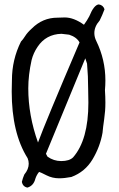

<svg xmlns="http://www.w3.org/2000/svg" viewBox="-20 -805 540 869"><path d="M104 44Q83 40 79 18Q83 1 90 -15Q110 -39 110 -64Q110 -77 105 -89Q33 -203 33 -391L34 -442Q34 -535 75 -617Q84 -626 94 -642Q104 -658 124 -676Q173 -725 240 -725L273 -726Q314 -726 360 -693Q374 -712 384 -731Q405 -783 427 -785Q447 -782 453 -763Q443 -736 431 -712Q407 -685 407 -655Q407 -637 416 -619Q457 -535 457 -441Q457 -419 455 -397Q457 -366 457 -340Q457 -303 451.5 -265.5Q446 -228 444 -204Q433 -141 399 -84Q365 -27 303 -4Q272 2 248 2Q217 2 190.5 -11.5Q164 -25 157 -27Q146 -14 140 4Q132 36 104 44ZM152 -160Q184 -248 340 -613Q327 -637 293 -648L258 -652Q188 -650 150 -593Q131 -565 123 -533Q108 -465 108 -405Q108 -283 152 -160ZM257 -76Q294 -76 311 -93Q380 -172 380 -340L379 -402Q379 -460 374 -517L366 -541L188 -109L195 -96Q223 -76 257 -76Z"/></svg>

Font: Xiaolai Mono SC
Style: Regular
Weight: 400
Monospace: yes
Designer: LXGW / Nozomi Seto
Version: Version 3.113;September 30, 2024